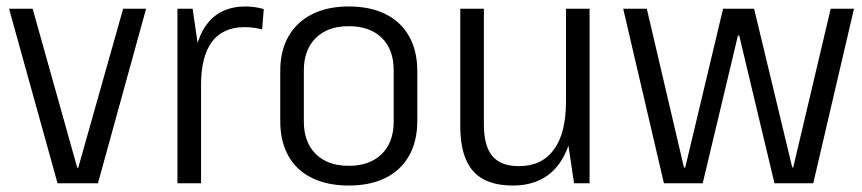

<svg xmlns="http://www.w3.org/2000/svg" viewBox="-20 -567 2666 594"><path d="M8 -540H81L219 -48H222L361 -540H432L283 0H158Z M529 -540H576L602 -360V0H529ZM577 -323Q577 -433 618.5 -490Q660 -547 740 -547Q753 -547 767.5 -545Q782 -543 796 -539L791 -476Q766 -483 736 -483Q670 -483 636 -438Q602 -393 602 -304Z M1059 7Q993 7 945 -16.5Q897 -40 872 -85Q847 -130 847 -193V-347Q847 -410 872.5 -454.5Q898 -499 945.5 -523Q993 -547 1059 -547Q1125 -547 1172.5 -523.5Q1220 -500 1245.5 -455Q1271 -410 1271 -347V-193Q1271 -130 1245.5 -85Q1220 -40 1172.5 -16.5Q1125 7 1059 7ZM1059 -54Q1124 -54 1161 -90.5Q1198 -127 1198 -191V-349Q1198 -414 1161 -450Q1124 -486 1059 -486Q994 -486 957 -449.5Q920 -413 920 -349V-191Q920 -127 957 -90.5Q994 -54 1059 -54Z M1477 -182Q1477 -116 1503 -84.5Q1529 -53 1585 -53Q1656 -53 1693.5 -104Q1731 -155 1731 -252L1759 -319V-258Q1759 -128 1710 -60.5Q1661 7 1566 7Q1483 7 1443.5 -38Q1404 -83 1404 -176V-540H1477ZM1804 0H1756L1731 -167V-540H1804Z M1908 -540H1981L2096 -49H2100L2217 -540H2313L2431 -49H2434L2550 -540H2622L2496 0H2376L2267 -457H2263L2154 0H2034Z"/></svg>

Font: Pathway Extreme SemiCondensed Light
Style: Regular
Weight: 300
Width: 4
Version: Version 1.001;gftools[0.9.26]